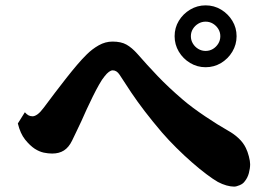

<svg xmlns="http://www.w3.org/2000/svg" viewBox="-20 -796 1030 720"><path d="M751 -775.9Q782.7 -775.9 809.1 -760Q835.4 -744.1 851.3 -718Q867.2 -691.9 867.2 -660.2Q867.2 -628.9 851.3 -602.3Q835.4 -575.7 809.1 -559.8Q782.7 -543.9 751 -543.9Q719.7 -543.9 693.1 -559.8Q666.5 -575.7 650.6 -602.3Q634.8 -628.9 634.8 -660.2Q634.8 -691.9 650.6 -718Q666.5 -744.1 693.1 -760Q719.7 -775.9 751 -775.9ZM751 -714.8Q736.3 -714.8 723.6 -707.3Q710.9 -699.7 703.4 -687.5Q695.8 -675.3 695.8 -660.2Q695.8 -645 703.4 -632.6Q710.9 -620.1 723.6 -612.5Q736.3 -605 751 -605Q766.1 -605 778.6 -612.5Q791 -620.1 798.6 -632.6Q806.2 -645 806.2 -660.2Q806.2 -675.3 798.6 -687.5Q791 -699.7 778.6 -707.3Q766.1 -714.8 751 -714.8ZM401.9 -640.1Q434.1 -640.1 454.3 -628.7Q474.6 -617.2 495.1 -594.2Q530.3 -553.7 571.3 -510.7Q612.3 -467.8 666 -421.9Q683.1 -407.2 704.8 -391.1Q726.6 -375 749.8 -359.4Q772.9 -343.8 794.9 -330.1Q816.9 -316.4 835 -306.2Q857.9 -293.5 875.2 -277.1Q892.6 -260.7 901.9 -241.2Q908.7 -227.5 913.3 -209.5Q918 -191.4 918 -180.2Q918 -164.6 913.3 -147Q908.7 -129.4 897.9 -116.2Q891.6 -106.9 878.9 -101.6Q866.2 -96.2 857.9 -96.2Q845.2 -96.2 829.3 -100.6Q813.5 -105 796.9 -113.8Q779.8 -123.5 754.4 -142.6Q729 -161.6 700 -187Q670.9 -212.4 641.6 -241.5Q612.3 -270.5 586.9 -299.8Q550.8 -342.3 522.9 -378.7Q495.1 -415 472.4 -448.7Q449.7 -482.4 428.2 -516.1Q417.5 -532.2 402.8 -532.2Q389.6 -532.2 372.1 -509.8Q363.3 -499.5 351.8 -479.2Q340.3 -459 328.1 -434.3Q315.9 -409.7 304.7 -385.3Q293.5 -360.8 285.2 -341.8Q274.4 -318.8 265.6 -300.5Q256.8 -282.2 250 -268.1Q237.8 -243.2 219.7 -231.7Q201.7 -220.2 175.8 -220.2Q160.6 -220.2 144.3 -223.6Q127.9 -227.1 110.8 -237.8Q92.3 -250 74.2 -272.5Q56.2 -294.9 46.9 -333L73.2 -375Q80.6 -366.7 87.2 -363.3Q93.8 -359.9 102.1 -359.9Q110.4 -359.9 120.8 -367.4Q131.3 -375 144 -392.1Q164.6 -419.4 186 -448Q207.5 -476.6 228.8 -503.4Q250 -530.3 269.5 -553.2Q289.1 -576.2 305.2 -591.8Q325.2 -611.8 350.1 -626Q375 -640.1 401.9 -640.1Z"/></svg>

Font: BIZ UDPMincho
Style: Bold
Weight: 700
Designer: TypeBank Co., Ltd.
Foundry: Morisawa Inc.
Version: Version 1.06